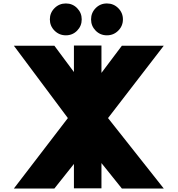

<svg xmlns="http://www.w3.org/2000/svg" viewBox="-20 -1089 1027 1109"><path d="M295 -1042Q322 -1069 360.5 -1069Q399 -1069 425.5 -1042Q452 -1015 452 -977Q452 -939 425.5 -912Q399 -885 360.5 -885Q322 -885 295 -912Q268 -939 268 -977Q268 -1015 295 -1042ZM532.5 -1042Q559 -1069 597.5 -1069Q636 -1069 663 -1042Q690 -1015 690 -977Q690 -939 663 -912Q636 -885 597.5 -885Q559 -885 532.5 -912Q506 -939 506 -977Q506 -1015 532.5 -1042ZM926 0H684L566 -147V-1H407V-142L294 0H60L372 -407L60 -825H294L407 -673V-826H566V-668L684 -825H926L604 -407Z"/></svg>

Font: Hussar
Style: BoldWeb
Weight: 700
Foundry: Cannot Into Space Fonts
Version: Version 2.00